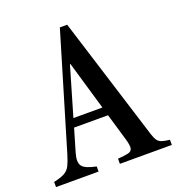

<svg xmlns="http://www.w3.org/2000/svg" viewBox="-155 -873 905 983"><g transform="rotate(-20 297.5 -381.0)"><path d="M280.5 -761.5H320.5L531 -89Q538 -66.5 546.2 -54.2Q554.5 -42 570 -36.5Q585.5 -31 613.5 -28V0H330.5V-28Q367.5 -30.5 386.8 -35Q406 -39.5 409.2 -55Q412.5 -70.5 402.5 -105L358.5 -254.5H173.5L137 -130Q123 -82 139 -60.8Q155 -39.5 214.5 -28V0H-17.5V-28Q22.5 -36.5 42.5 -48Q62.5 -59.5 73 -80.5Q83.5 -101.5 94.5 -138.5ZM264.5 -566.5 187 -301.5H345L267.5 -566.5Z"/></g></svg>

Font: Libre Caslon Condensed Medium
Style: Regular
Weight: 500
Designer: Pablo Impallari, Rodrigo Fuenzalida, Katja Schimmel, Ertekin Erdin
Foundry: Pablo Impallari, Rodrigo Fuenzalida
Version: Version 2.000; ttfautohint (v1.8.4.7-5d5b);gftools[0.9.33]